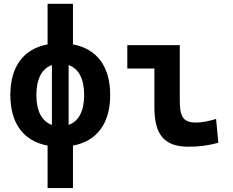

<svg xmlns="http://www.w3.org/2000/svg" viewBox="-20 -752 1212 997"><path d="M227.1 224.6H358.9V3.9C483.4 -19 552.2 -110.8 552.2 -258.8C552.2 -406.7 483.4 -498.5 358.9 -521.5V-732.4H227.1V-521.5C102.5 -498.5 33.7 -406.7 33.7 -258.8C33.7 -110.8 102.5 -19 227.1 3.9ZM249.5 -103.5C197.3 -121.6 168.9 -175.3 168.9 -258.8C168.9 -342.3 197.3 -396 249.5 -414.1ZM336.4 -414.1C388.7 -396 417 -342.3 417 -258.8C417 -175.3 388.7 -121.6 336.4 -103.5Z M959 9.8C1014.6 9.8 1060.5 3.9 1113.8 -10.7L1102.1 -134.3C1059.1 -121.6 1027.3 -115.7 998 -115.7C926.8 -115.7 913.6 -150.9 913.6 -232.9V-517.6H641.1V-396H781.7V-195.3C781.7 -51.8 833.5 9.8 959 9.8Z"/></svg>

Font: CaskaydiaCove Nerd Font
Style: Bold
Weight: 700
Designer: Aaron Bell
Foundry: Saja Typeworks
Version: Version 2111.1;Nerd Fonts 2.3.0